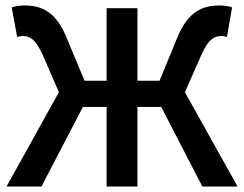

<svg xmlns="http://www.w3.org/2000/svg" viewBox="-20 -684 895 704"><path d="M4 0H132L284 -292H371V0H484V-292H571L722 0H851L658 -346L719 -484C744 -541 766 -552 792 -552C799 -552 807 -550 812 -548L831 -657C820 -661 803 -664 786 -664C720 -664 669 -640 630 -546L565 -388H484V-654H371V-388H290L224 -546C186 -640 134 -664 69 -664C52 -664 34 -661 23 -657L43 -548C48 -550 56 -552 63 -552C89 -552 110 -541 136 -484L196 -346Z"/></svg>

Font: Source Sans Pro Semibold
Style: Regular
Weight: 600
Designer: Paul D. Hunt
Foundry: Adobe Systems Incorporated
Version: Version 3.006;hotconv 1.0.111;makeotfexe 2.5.65597